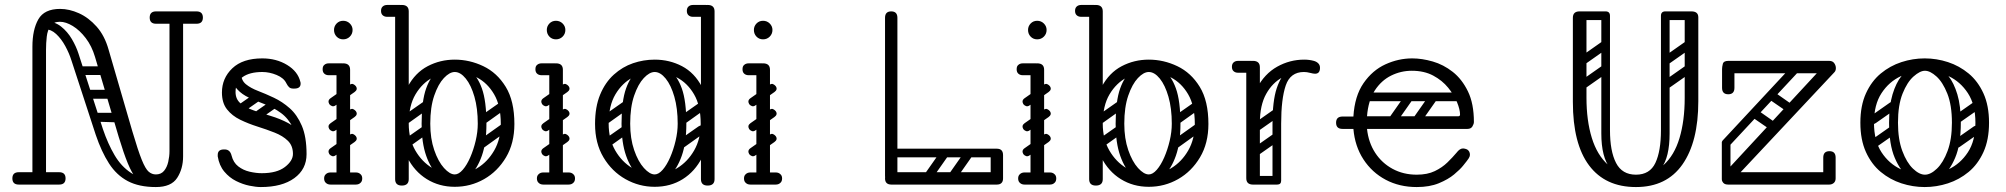

<svg xmlns="http://www.w3.org/2000/svg" viewBox="-20 -746 8109 776"><path d="M610 10Q585 10 566 2.5Q547 -5 530 -25.5Q513 -46 496.5 -86Q480 -126 460 -192L364 -516Q351 -560 326.5 -592Q302 -624 274 -641Q246 -658 222 -658Q196 -658 184 -641Q172 -624 169 -598Q166 -572 166 -545V-28Q166 -16 159 -8Q152 0 138 0Q111 0 111 -26V-557Q111 -626 135 -668Q159 -710 223 -710Q260 -710 299 -692.5Q338 -675 370.5 -638.5Q403 -602 419 -545L515 -215Q538 -137 553 -100Q568 -63 581 -52Q594 -41 610 -41Q631 -41 643 -55.5Q655 -70 660 -92Q665 -114 665 -135V-669Q665 -695 692 -695Q720 -695 720 -671V-114Q720 -64 696 -27Q672 10 610 10ZM56 0Q30 0 30 -25Q30 -50 56 -50H219Q245 -50 245 -25Q245 0 219 0ZM611 -650Q585 -650 585 -675Q585 -700 611 -700H774Q800 -700 800 -675Q800 -650 774 -650ZM356 -272Q356 -290 374 -290H468Q484 -290 484 -270Q484 -251 469 -251L374 -254Q356 -254 356 -272ZM295 -461Q295 -478 312 -478H406Q424 -478 424 -462Q424 -443 407 -443H313Q295 -443 295 -461ZM327 -366Q327 -383 344 -383H438Q455 -383 455 -364Q455 -347 438 -347H344Q327 -347 327 -366ZM162 -660Q200 -660 226.5 -639Q253 -618 270.5 -588Q288 -558 297 -530L396 -224Q416 -165 443 -119Q470 -73 510 -47Q550 -21 606 -21L610 10Q542 10 496.5 -14Q451 -38 420.5 -85.5Q390 -133 367 -201L269 -501Q260 -530 244 -559.5Q228 -589 207 -608.5Q186 -628 162 -628Z M1034 10Q1015 10 988 4.5Q961 -1 934 -14.5Q907 -28 886.5 -52.5Q866 -77 860 -114Q860 -116 860 -117.5Q860 -119 860 -120Q860 -142 885 -142H888Q910 -142 916 -117Q923 -89 943 -73.5Q963 -58 989 -52Q1015 -46 1038 -46Q1099 -46 1131.5 -71Q1164 -96 1164 -124Q1164 -157 1143.5 -177Q1123 -197 1090 -210Q1057 -223 1020.5 -234.5Q984 -246 951 -262Q918 -278 897.5 -304Q877 -330 877 -372Q877 -430 919 -470Q961 -510 1040 -510Q1097 -510 1140.5 -483.5Q1184 -457 1194 -415Q1195 -413 1195 -408Q1195 -388 1170 -388H1165Q1154 -388 1148 -394Q1142 -400 1137 -410Q1127 -431 1098 -443Q1069 -455 1040 -455Q989 -455 960.5 -434.5Q932 -414 932 -374Q932 -345 952.5 -328Q973 -311 1006 -299.5Q1039 -288 1075.5 -277Q1112 -266 1145 -248.5Q1178 -231 1198.5 -201.5Q1219 -172 1219 -123Q1219 -62 1169.5 -26Q1120 10 1034 10ZM1184 -123Q1184 -189 1165 -228Q1146 -267 1116 -289Q1086 -311 1052 -324Q1018 -337 988 -350.5Q958 -364 939 -385Q920 -406 920 -445L955 -447Q955 -421 974 -405.5Q993 -390 1023 -378.5Q1053 -367 1087 -351Q1121 -335 1151 -308.5Q1181 -282 1200 -237.5Q1219 -193 1219 -123ZM1033 -363Q1039 -356 1037 -349.5Q1035 -343 1029 -339L969 -297Q954 -287 943 -300Q933 -313 948 -325L1008 -367Q1022 -377 1033 -363ZM1104 -337Q1109 -330 1107.5 -323.5Q1106 -317 1099 -313L1039 -271Q1025 -261 1014 -274Q1003 -288 1019 -299L1079 -341Q1092 -351 1104 -337Z M1367 0Q1340 0 1340 -26V-464Q1340 -490 1367 -490Q1395 -490 1395 -464V-26Q1395 0 1367 0ZM1309 -442Q1297 -442 1290 -449Q1284 -455 1284 -466Q1284 -478 1290 -483Q1297 -490 1309 -490H1360Q1371 -490 1377 -488.5Q1383 -487 1384 -485Q1388 -481 1391 -476Q1394 -471 1394 -466Q1392 -453 1385 -449Q1381 -442 1360 -442ZM1367 -587Q1351 -587 1340.5 -598Q1330 -609 1330 -625Q1330 -640 1340.5 -651Q1351 -662 1367 -662Q1383 -662 1394 -651Q1405 -640 1405 -625Q1405 -609 1394 -598Q1383 -587 1367 -587ZM1290 -25Q1290 -36 1297 -42Q1304 -49 1316 -49H1365Q1377 -49 1384 -43Q1391 -36 1391 -25Q1391 -13 1384 -6Q1377 0 1365 0H1316Q1304 0 1297 -7Q1290 -13 1290 -25ZM1444 -25Q1444 -13 1437 -7Q1430 0 1418 0H1369Q1358 0 1350 -6Q1343 -13 1343 -25Q1343 -36 1350 -43Q1358 -49 1369 -49H1418Q1430 -49 1437 -42Q1444 -36 1444 -25ZM1336 -320Q1329 -315 1322.5 -317Q1316 -319 1311 -325Q1307 -332 1308 -338Q1309 -344 1316 -349L1393 -403Q1401 -409 1407.5 -406Q1414 -403 1418 -398Q1423 -391 1421.5 -385Q1420 -379 1413 -374ZM1336 -118Q1329 -113 1322.5 -115Q1316 -117 1311 -123Q1307 -130 1308 -136Q1309 -142 1316 -147L1393 -201Q1401 -207 1407.5 -204Q1414 -201 1418 -196Q1423 -189 1421.5 -183Q1420 -177 1413 -172ZM1336 -219Q1329 -214 1322.5 -216Q1316 -218 1311 -224Q1307 -231 1308 -237Q1309 -243 1316 -248L1393 -302Q1401 -308 1407.5 -305Q1414 -302 1418 -297Q1423 -290 1421.5 -284Q1420 -278 1413 -273Z M1818 9Q1755 9 1705 -22Q1655 -53 1626 -110Q1597 -167 1597 -245Q1597 -338 1627.5 -395Q1658 -452 1708.5 -478.5Q1759 -505 1818 -505Q1878 -505 1933.5 -478.5Q1989 -452 2024 -395Q2059 -338 2059 -245Q2059 -167 2025 -110Q1991 -53 1936.5 -22Q1882 9 1818 9ZM1818 -41Q1867 -41 1909 -66.5Q1951 -92 1977.5 -138Q2004 -184 2004 -246Q2004 -319 1977 -365Q1950 -411 1907.5 -433Q1865 -455 1818 -455Q1772 -455 1729.5 -433Q1687 -411 1659.5 -365Q1632 -319 1632 -246Q1632 -184 1658.5 -138Q1685 -92 1727.5 -66.5Q1770 -41 1818 -41ZM1604 4Q1577 4 1577 -22V-700Q1577 -726 1604 -726Q1632 -726 1632 -700V-22Q1632 4 1604 4ZM1630 -702Q1628 -689 1621 -685Q1617 -678 1596 -678H1545Q1533 -678 1526 -685Q1520 -691 1520 -702Q1520 -713 1526 -719Q1533 -726 1545 -726H1596Q1607 -726 1613 -724.5Q1619 -723 1620 -721Q1624 -717 1627 -712Q1630 -707 1630 -702ZM1905 -150Q1895 -165 1909 -174L2009 -245Q2023 -256 2033 -241Q2043 -227 2030 -217L1930 -145Q1925 -141 1917.5 -142Q1910 -143 1905 -150ZM1921 -255Q1912 -269 1925 -279L2002 -333Q2017 -343 2026 -329Q2037 -314 2023 -305L1946 -250Q1941 -246 1933.5 -247Q1926 -248 1921 -255ZM1608 -157Q1598 -172 1612 -181L1689 -235Q1704 -245 1713 -231Q1724 -216 1710 -207L1633 -152Q1627 -148 1620 -149Q1613 -150 1608 -157ZM1608 -255Q1598 -270 1612 -279L1689 -333Q1704 -343 1713 -329Q1724 -314 1710 -305L1633 -250Q1627 -246 1620 -247Q1613 -248 1608 -255ZM1815 -7Q1781 -9 1751 -36.5Q1721 -64 1702.5 -116.5Q1684 -169 1684 -245Q1684 -338 1702.5 -389Q1721 -440 1751 -460.5Q1781 -481 1815 -481L1818 -455Q1797 -455 1774 -430.5Q1751 -406 1735 -359.5Q1719 -313 1719 -246Q1719 -186 1735 -139.5Q1751 -93 1774.5 -67Q1798 -41 1818 -41ZM1815 -7 1818 -41Q1834 -41 1850.5 -60Q1867 -79 1880.5 -110Q1894 -141 1902.5 -177Q1911 -213 1911 -246Q1911 -308 1897.5 -355Q1884 -402 1862.5 -428.5Q1841 -455 1818 -455L1815 -481Q1849 -481 1879 -460.5Q1909 -440 1927.5 -389Q1946 -338 1946 -245Q1946 -169 1927.5 -116.5Q1909 -64 1879 -36.5Q1849 -9 1815 -7Z M2227 0Q2200 0 2200 -26V-464Q2200 -490 2227 -490Q2255 -490 2255 -464V-26Q2255 0 2227 0ZM2169 -442Q2157 -442 2150 -449Q2144 -455 2144 -466Q2144 -478 2150 -483Q2157 -490 2169 -490H2220Q2231 -490 2237 -488.5Q2243 -487 2244 -485Q2248 -481 2251 -476Q2254 -471 2254 -466Q2252 -453 2245 -449Q2241 -442 2220 -442ZM2227 -587Q2211 -587 2200.5 -598Q2190 -609 2190 -625Q2190 -640 2200.5 -651Q2211 -662 2227 -662Q2243 -662 2254 -651Q2265 -640 2265 -625Q2265 -609 2254 -598Q2243 -587 2227 -587ZM2150 -25Q2150 -36 2157 -42Q2164 -49 2176 -49H2225Q2237 -49 2244 -43Q2251 -36 2251 -25Q2251 -13 2244 -6Q2237 0 2225 0H2176Q2164 0 2157 -7Q2150 -13 2150 -25ZM2304 -25Q2304 -13 2297 -7Q2290 0 2278 0H2229Q2218 0 2210 -6Q2203 -13 2203 -25Q2203 -36 2210 -43Q2218 -49 2229 -49H2278Q2290 -49 2297 -42Q2304 -36 2304 -25ZM2196 -320Q2189 -315 2182.5 -317Q2176 -319 2171 -325Q2167 -332 2168 -338Q2169 -344 2176 -349L2253 -403Q2261 -409 2267.5 -406Q2274 -403 2278 -398Q2283 -391 2281.5 -385Q2280 -379 2273 -374ZM2196 -118Q2189 -113 2182.5 -115Q2176 -117 2171 -123Q2167 -130 2168 -136Q2169 -142 2176 -147L2253 -201Q2261 -207 2267.5 -204Q2274 -201 2278 -196Q2283 -189 2281.5 -183Q2280 -177 2273 -172ZM2196 -219Q2189 -214 2182.5 -216Q2176 -218 2171 -224Q2167 -231 2168 -237Q2169 -243 2176 -248L2253 -302Q2261 -308 2267.5 -305Q2274 -302 2278 -297Q2283 -290 2281.5 -284Q2280 -278 2273 -273Z M2626 9Q2563 9 2508 -22Q2453 -53 2419 -110Q2385 -167 2385 -245Q2385 -314 2405.5 -363.5Q2426 -413 2461 -444.5Q2496 -476 2538.5 -490.5Q2581 -505 2626 -505Q2686 -505 2736.5 -478.5Q2787 -452 2817 -395Q2847 -338 2847 -245Q2847 -167 2818 -110Q2789 -53 2739.5 -22Q2690 9 2626 9ZM2626 -41Q2675 -41 2717 -66.5Q2759 -92 2785.5 -138Q2812 -184 2812 -246Q2812 -319 2785 -365Q2758 -411 2715.5 -433Q2673 -455 2626 -455Q2580 -455 2537.5 -433Q2495 -411 2467.5 -365Q2440 -319 2440 -246Q2440 -184 2466.5 -138Q2493 -92 2535.5 -66.5Q2578 -41 2626 -41ZM2840 4Q2813 4 2813 -22V-700Q2813 -726 2840 -726Q2868 -726 2868 -700V-22Q2868 4 2840 4ZM2722 -157Q2713 -171 2726 -181L2803 -235Q2818 -245 2827 -231Q2838 -216 2824 -207L2747 -152Q2742 -148 2734.5 -149Q2727 -150 2722 -157ZM2729 -255Q2720 -269 2733 -279L2810 -333Q2825 -343 2834 -329Q2845 -314 2831 -305L2754 -250Q2749 -246 2741.5 -247Q2734 -248 2729 -255ZM2416 -157Q2406 -172 2420 -181L2497 -235Q2512 -245 2521 -231Q2532 -216 2518 -207L2441 -152Q2435 -148 2428 -149Q2421 -150 2416 -157ZM2416 -255Q2406 -270 2420 -279L2497 -333Q2512 -343 2521 -329Q2532 -314 2518 -305L2441 -250Q2435 -246 2428 -247Q2421 -248 2416 -255ZM2623 -7Q2589 -9 2559 -36.5Q2529 -64 2510.5 -116.5Q2492 -169 2492 -245Q2492 -338 2510.5 -389Q2529 -440 2559 -460.5Q2589 -481 2623 -481L2626 -455Q2605 -455 2582 -430.5Q2559 -406 2543 -359.5Q2527 -313 2527 -246Q2527 -186 2543 -139.5Q2559 -93 2582.5 -67Q2606 -41 2626 -41ZM2623 -7 2626 -41Q2642 -41 2658.5 -60Q2675 -79 2688.5 -110Q2702 -141 2710.5 -177Q2719 -213 2719 -246Q2719 -308 2705.5 -355Q2692 -402 2670.5 -428.5Q2649 -455 2626 -455L2623 -481Q2657 -481 2687 -460.5Q2717 -440 2735.5 -389Q2754 -338 2754 -245Q2754 -169 2735.5 -116.5Q2717 -64 2687 -36.5Q2657 -9 2623 -7ZM2866 -702Q2864 -689 2857 -685Q2853 -678 2832 -678H2781Q2769 -678 2762 -685Q2756 -691 2756 -702Q2756 -713 2762 -719Q2769 -726 2781 -726H2832Q2843 -726 2849 -724.5Q2855 -723 2856 -721Q2860 -717 2863 -712Q2866 -707 2866 -702Z M3064 0Q3037 0 3037 -26V-464Q3037 -490 3064 -490Q3092 -490 3092 -464V-26Q3092 0 3064 0ZM3006 -442Q2994 -442 2987 -449Q2981 -455 2981 -466Q2981 -478 2987 -483Q2994 -490 3006 -490H3057Q3068 -490 3074 -488.5Q3080 -487 3081 -485Q3085 -481 3088 -476Q3091 -471 3091 -466Q3089 -453 3082 -449Q3078 -442 3057 -442ZM3064 -587Q3048 -587 3037.5 -598Q3027 -609 3027 -625Q3027 -640 3037.5 -651Q3048 -662 3064 -662Q3080 -662 3091 -651Q3102 -640 3102 -625Q3102 -609 3091 -598Q3080 -587 3064 -587ZM2987 -25Q2987 -36 2994 -42Q3001 -49 3013 -49H3062Q3074 -49 3081 -43Q3088 -36 3088 -25Q3088 -13 3081 -6Q3074 0 3062 0H3013Q3001 0 2994 -7Q2987 -13 2987 -25ZM3141 -25Q3141 -13 3134 -7Q3127 0 3115 0H3066Q3055 0 3047 -6Q3040 -13 3040 -25Q3040 -36 3047 -43Q3055 -49 3066 -49H3115Q3127 -49 3134 -42Q3141 -36 3141 -25ZM3033 -320Q3026 -315 3019.5 -317Q3013 -319 3008 -325Q3004 -332 3005 -338Q3006 -344 3013 -349L3090 -403Q3098 -409 3104.5 -406Q3111 -403 3115 -398Q3120 -391 3118.5 -385Q3117 -379 3110 -374ZM3033 -118Q3026 -113 3019.5 -115Q3013 -117 3008 -123Q3004 -130 3005 -136Q3006 -142 3013 -147L3090 -201Q3098 -207 3104.5 -204Q3111 -201 3115 -196Q3120 -189 3118.5 -183Q3117 -177 3110 -172ZM3033 -219Q3026 -214 3019.5 -216Q3013 -218 3008 -224Q3004 -231 3005 -237Q3006 -243 3013 -248L3090 -302Q3098 -308 3104.5 -305Q3111 -302 3115 -297Q3120 -290 3118.5 -284Q3117 -278 3110 -273Z M3582 0Q3557 0 3557 -36V-674Q3557 -700 3582 -700Q3607 -700 3607 -674V-26Q3607 0 3582 0ZM3583 0Q3557 0 3557 -25Q3557 -50 3583 -50H4008Q4034 -50 4034 -25Q4034 0 4008 0ZM3984 -119Q3984 -145 4009 -145Q4034 -145 4034 -119V-26Q4034 0 4009 0Q3984 0 3984 -26ZM3564 -127Q3564 -145 3582 -145H4009Q4027 -145 4027 -127Q4027 -110 4008 -110H3581Q3564 -110 3564 -127ZM3808 -139Q3821 -129 3812 -116L3746 -22Q3737 -8 3721 -19Q3708 -29 3717 -42L3783 -136Q3787 -141 3794 -142.5Q3801 -144 3808 -139ZM3906 -139Q3919 -129 3910 -116L3844 -22Q3835 -8 3819 -19Q3806 -29 3815 -42L3881 -136Q3885 -141 3892 -142.5Q3899 -144 3906 -139ZM3610 -32Q3610 -49 3627 -49H3959Q3976 -49 3976 -32Q3976 -14 3960 -14H3628Q3610 -14 3610 -32ZM3610 -128Q3610 -145 3627 -145H3959Q3976 -145 3976 -128Q3976 -110 3960 -110H3628Q3610 -110 3610 -128Z M4172 0Q4145 0 4145 -26V-464Q4145 -490 4172 -490Q4200 -490 4200 -464V-26Q4200 0 4172 0ZM4114 -442Q4102 -442 4095 -449Q4089 -455 4089 -466Q4089 -478 4095 -483Q4102 -490 4114 -490H4165Q4176 -490 4182 -488.5Q4188 -487 4189 -485Q4193 -481 4196 -476Q4199 -471 4199 -466Q4197 -453 4190 -449Q4186 -442 4165 -442ZM4172 -587Q4156 -587 4145.5 -598Q4135 -609 4135 -625Q4135 -640 4145.5 -651Q4156 -662 4172 -662Q4188 -662 4199 -651Q4210 -640 4210 -625Q4210 -609 4199 -598Q4188 -587 4172 -587ZM4095 -25Q4095 -36 4102 -42Q4109 -49 4121 -49H4170Q4182 -49 4189 -43Q4196 -36 4196 -25Q4196 -13 4189 -6Q4182 0 4170 0H4121Q4109 0 4102 -7Q4095 -13 4095 -25ZM4249 -25Q4249 -13 4242 -7Q4235 0 4223 0H4174Q4163 0 4155 -6Q4148 -13 4148 -25Q4148 -36 4155 -43Q4163 -49 4174 -49H4223Q4235 -49 4242 -42Q4249 -36 4249 -25ZM4141 -320Q4134 -315 4127.5 -317Q4121 -319 4116 -325Q4112 -332 4113 -338Q4114 -344 4121 -349L4198 -403Q4206 -409 4212.5 -406Q4219 -403 4223 -398Q4228 -391 4226.5 -385Q4225 -379 4218 -374ZM4141 -118Q4134 -113 4127.5 -115Q4121 -117 4116 -123Q4112 -130 4113 -136Q4114 -142 4121 -147L4198 -201Q4206 -207 4212.5 -204Q4219 -201 4223 -196Q4228 -189 4226.5 -183Q4225 -177 4218 -172ZM4141 -219Q4134 -214 4127.5 -216Q4121 -218 4116 -224Q4112 -231 4113 -237Q4114 -243 4121 -248L4198 -302Q4206 -308 4212.5 -305Q4219 -302 4223 -297Q4228 -290 4226.5 -284Q4225 -278 4218 -273Z M4623 9Q4560 9 4510 -22Q4460 -53 4431 -110Q4402 -167 4402 -245Q4402 -338 4432.5 -395Q4463 -452 4513.5 -478.5Q4564 -505 4623 -505Q4683 -505 4738.5 -478.5Q4794 -452 4829 -395Q4864 -338 4864 -245Q4864 -167 4830 -110Q4796 -53 4741.5 -22Q4687 9 4623 9ZM4623 -41Q4672 -41 4714 -66.5Q4756 -92 4782.5 -138Q4809 -184 4809 -246Q4809 -319 4782 -365Q4755 -411 4712.5 -433Q4670 -455 4623 -455Q4577 -455 4534.5 -433Q4492 -411 4464.5 -365Q4437 -319 4437 -246Q4437 -184 4463.5 -138Q4490 -92 4532.5 -66.5Q4575 -41 4623 -41ZM4409 4Q4382 4 4382 -22V-700Q4382 -726 4409 -726Q4437 -726 4437 -700V-22Q4437 4 4409 4ZM4435 -702Q4433 -689 4426 -685Q4422 -678 4401 -678H4350Q4338 -678 4331 -685Q4325 -691 4325 -702Q4325 -713 4331 -719Q4338 -726 4350 -726H4401Q4412 -726 4418 -724.5Q4424 -723 4425 -721Q4429 -717 4432 -712Q4435 -707 4435 -702ZM4710 -150Q4700 -165 4714 -174L4814 -245Q4828 -256 4838 -241Q4848 -227 4835 -217L4735 -145Q4730 -141 4722.5 -142Q4715 -143 4710 -150ZM4726 -255Q4717 -269 4730 -279L4807 -333Q4822 -343 4831 -329Q4842 -314 4828 -305L4751 -250Q4746 -246 4738.5 -247Q4731 -248 4726 -255ZM4413 -157Q4403 -172 4417 -181L4494 -235Q4509 -245 4518 -231Q4529 -216 4515 -207L4438 -152Q4432 -148 4425 -149Q4418 -150 4413 -157ZM4413 -255Q4403 -270 4417 -279L4494 -333Q4509 -343 4518 -329Q4529 -314 4515 -305L4438 -250Q4432 -246 4425 -247Q4418 -248 4413 -255ZM4620 -7Q4586 -9 4556 -36.5Q4526 -64 4507.5 -116.5Q4489 -169 4489 -245Q4489 -338 4507.5 -389Q4526 -440 4556 -460.5Q4586 -481 4620 -481L4623 -455Q4602 -455 4579 -430.5Q4556 -406 4540 -359.5Q4524 -313 4524 -246Q4524 -186 4540 -139.5Q4556 -93 4579.5 -67Q4603 -41 4623 -41ZM4620 -7 4623 -41Q4639 -41 4655.5 -60Q4672 -79 4685.5 -110Q4699 -141 4707.5 -177Q4716 -213 4716 -246Q4716 -308 4702.5 -355Q4689 -402 4667.5 -428.5Q4646 -455 4623 -455L4620 -481Q4654 -481 4684 -460.5Q4714 -440 4732.5 -389Q4751 -338 4751 -245Q4751 -169 4732.5 -116.5Q4714 -64 4684 -36.5Q4654 -9 4620 -7Z M5029 -240Q5029 -331 5060 -389.5Q5091 -448 5142 -476.5Q5193 -505 5251 -505Q5272 -505 5290 -500Q5301 -497 5308 -490Q5315 -483 5315 -472Q5315 -448 5295 -448Q5288 -448 5275 -451.5Q5262 -455 5250 -455Q5204 -455 5163.5 -433.5Q5123 -412 5097.5 -366.5Q5072 -321 5072 -249ZM5044 0Q5017 0 5017 -26V-474Q5017 -500 5044 -500Q5072 -500 5072 -474V-26Q5072 0 5044 0ZM5069 -476Q5069 -470 5065.5 -465.5Q5062 -461 5060 -459Q5057 -456 5051.5 -454Q5046 -452 5035 -452H4984Q4972 -452 4965 -459Q4959 -465 4959 -476Q4959 -487 4965 -493Q4972 -500 4984 -500H5035Q5046 -500 5052 -498.5Q5058 -497 5059 -495Q5063 -491 5066 -486Q5069 -481 5069 -476ZM5139 0Q5123 0 5123 -16V-245Q5123 -338 5140 -389Q5157 -440 5185 -460.5Q5213 -481 5247 -481L5250 -455Q5195 -455 5176.5 -400.5Q5158 -346 5158 -246V-16Q5158 0 5142 0ZM5026 -17Q5026 -35 5044 -35H5140Q5158 -35 5158 -17Q5158 0 5139 0H5043Q5026 0 5026 -17ZM5072 -221Q5057 -210 5048 -224Q5044 -229 5043.5 -236Q5043 -243 5051 -249L5128 -303Q5143 -313 5153 -299Q5157 -293 5156.5 -286.5Q5156 -280 5149 -275ZM5070 -122Q5055 -111 5046 -125Q5042 -130 5041.5 -137Q5041 -144 5049 -150L5126 -204Q5141 -214 5151 -200Q5155 -194 5154.5 -187.5Q5154 -181 5147 -176Z M5706 10Q5636 10 5580.5 -19.5Q5525 -49 5490.5 -102Q5456 -155 5450 -225H5406Q5380 -225 5380 -250Q5380 -275 5406 -275H5450Q5455 -358 5491 -410Q5527 -462 5579.5 -486Q5632 -510 5688 -510Q5727 -510 5770.5 -497.5Q5814 -485 5851.5 -455.5Q5889 -426 5913 -376.5Q5937 -327 5937 -253Q5937 -245 5931 -235Q5925 -225 5911 -225H5505Q5511 -170 5538 -128.5Q5565 -87 5608.5 -63.5Q5652 -40 5706 -40Q5749 -40 5779 -54.5Q5809 -69 5830 -89.5Q5851 -110 5867 -129Q5873 -137 5879.5 -141.5Q5886 -146 5893 -146Q5897 -146 5902.5 -144.5Q5908 -143 5911 -141Q5921 -134 5921 -120Q5921 -114 5916 -106Q5911 -98 5893 -76Q5881 -61 5857 -41Q5833 -21 5795.5 -5.5Q5758 10 5706 10ZM5505 -276H5873Q5881 -276 5881 -283Q5881 -303 5869 -332.5Q5857 -362 5833 -391.5Q5809 -421 5772.5 -440.5Q5736 -460 5686 -460Q5642 -460 5602.5 -440.5Q5563 -421 5536.5 -380.5Q5510 -340 5505 -276ZM5791 -372H5894V-337H5791ZM5685 -366Q5698 -356 5689 -343L5623 -249Q5614 -235 5598 -246Q5585 -256 5594 -269L5660 -363Q5664 -368 5671 -369.5Q5678 -371 5685 -366ZM5783 -366Q5796 -356 5787 -343L5721 -249Q5712 -235 5696 -246Q5683 -256 5692 -269L5758 -363Q5762 -368 5769 -369.5Q5776 -371 5783 -366ZM5487 -259Q5487 -276 5504 -276H5836Q5853 -276 5853 -259Q5853 -241 5837 -241H5505Q5487 -241 5487 -259ZM5487 -355Q5487 -372 5504 -372H5836Q5853 -372 5853 -355Q5853 -337 5837 -337H5505Q5487 -337 5487 -355Z M6592 10Q6468 10 6402.5 -77.5Q6337 -165 6337 -334V-674Q6337 -700 6364 -700Q6392 -700 6392 -676V-351Q6392 -259 6413.5 -189Q6435 -119 6479.5 -79.5Q6524 -40 6592 -40Q6660 -40 6703.5 -79Q6747 -118 6768 -188Q6789 -258 6789 -350V-674Q6789 -700 6816 -700Q6844 -700 6844 -676V-337Q6844 -173 6780 -81.5Q6716 10 6592 10ZM6592 -40Q6648 -40 6670.5 -87.5Q6693 -135 6693 -220V-315H6728V-207Q6728 -110 6694 -65.5Q6660 -21 6581 -21ZM6592 -40 6603 -21Q6524 -21 6488 -65.5Q6452 -110 6452 -207V-315H6487V-220Q6487 -135 6511.5 -87.5Q6536 -40 6592 -40ZM6348 -682Q6348 -700 6366 -700H6469Q6487 -700 6487 -682Q6487 -665 6468 -665H6365Q6348 -665 6348 -682ZM6469 -554Q6452 -554 6452 -571V-681Q6452 -698 6469 -698Q6487 -698 6487 -682V-572Q6487 -554 6469 -554ZM6834 -682Q6834 -665 6817 -665H6712Q6693 -665 6693 -682Q6693 -700 6711 -700H6816Q6834 -700 6834 -682ZM6711 -554Q6693 -554 6693 -572V-682Q6693 -698 6711 -698Q6728 -698 6728 -681V-571Q6728 -554 6711 -554ZM6481 -478Q6486 -471 6484.5 -464Q6483 -457 6478 -453L6384 -387Q6371 -378 6361 -391Q6350 -407 6364 -416L6458 -482Q6471 -491 6481 -478ZM6481 -576Q6486 -569 6484.5 -562Q6483 -555 6478 -551L6384 -485Q6371 -476 6361 -489Q6350 -505 6364 -514L6458 -580Q6471 -589 6481 -576ZM6374 -280Q6356 -280 6356 -298V-630Q6356 -646 6374 -646Q6391 -646 6391 -629V-297Q6391 -280 6374 -280ZM6470 -280Q6452 -280 6452 -298V-630Q6452 -646 6470 -646Q6487 -646 6487 -629V-297Q6487 -280 6470 -280ZM6818 -478Q6823 -471 6821.5 -464Q6820 -457 6815 -453L6721 -387Q6708 -378 6698 -391Q6687 -407 6701 -416L6795 -482Q6808 -491 6818 -478ZM6818 -576Q6823 -569 6821.5 -562Q6820 -555 6815 -551L6721 -485Q6708 -476 6698 -489Q6687 -505 6701 -514L6795 -580Q6808 -589 6818 -576ZM6711 -280Q6693 -280 6693 -298V-630Q6693 -646 6711 -646Q6728 -646 6728 -629V-297Q6728 -280 6711 -280ZM6807 -280Q6789 -280 6789 -298V-630Q6789 -646 6807 -646Q6824 -646 6824 -629V-297Q6824 -280 6807 -280Z M6965 0Q6951 0 6945 -7Q6939 -14 6939 -23Q6939 -36 6948 -45L7323 -450H6990V-391Q6990 -365 6965 -365Q6940 -365 6940 -391V-467Q6940 -475 6943 -487.5Q6946 -500 6965 -500H7373Q7387 -500 7393.5 -490.5Q7400 -481 7400 -471Q7400 -460 7394 -454L7015 -50H7349V-109Q7349 -135 7374 -135Q7399 -135 7399 -109V-25Q7399 -13 7391.5 -6.5Q7384 0 7373 0ZM6946 -157Q6940 -163 6939 -168.5Q6938 -174 6945 -181L7216 -472Q7227 -484 7240 -473Q7253 -461 7242 -449L6971 -158Q6967 -153 6960 -152Q6953 -151 6946 -157ZM6957 -184Q6974 -184 6974 -167V-24Q6974 -5 6957 -5Q6939 -5 6939 -23V-166Q6939 -184 6957 -184ZM7065 -270Q7051 -281 7060 -295Q7064 -300 7070.5 -302.5Q7077 -305 7085 -300L7162 -246Q7176 -235 7167 -222Q7162 -215 7156 -213Q7150 -211 7142 -217ZM7134 -342Q7120 -353 7129 -367Q7133 -372 7139.5 -374.5Q7146 -377 7154 -372L7231 -318Q7245 -307 7236 -294Q7231 -287 7225 -285Q7219 -283 7211 -289Z M7759 10Q7711 10 7665 -5Q7619 -20 7581.5 -51Q7544 -82 7521.5 -131.5Q7499 -181 7499 -250Q7499 -319 7521.5 -368.5Q7544 -418 7581.5 -449Q7619 -480 7665 -495Q7711 -510 7759 -510Q7807 -510 7853 -495Q7899 -480 7936.5 -449Q7974 -418 7996.5 -368.5Q8019 -319 8019 -250Q8019 -181 7996.5 -131.5Q7974 -82 7936.5 -51Q7899 -20 7853 -5Q7807 10 7759 10ZM7759 -40Q7809 -40 7856 -62Q7903 -84 7933.5 -130.5Q7964 -177 7964 -250Q7964 -323 7933.5 -369.5Q7903 -416 7856 -438Q7809 -460 7759 -460Q7710 -460 7662.5 -438Q7615 -416 7584.5 -369.5Q7554 -323 7554 -250Q7554 -177 7584.5 -130.5Q7615 -84 7662.5 -62Q7710 -40 7759 -40ZM7760 -4Q7729 -4 7695 -29Q7661 -54 7638 -108Q7615 -162 7615 -250Q7615 -318 7629 -364.5Q7643 -411 7665 -438.5Q7687 -466 7712.5 -478Q7738 -490 7760 -490V-460Q7740 -460 7714 -437Q7688 -414 7669.5 -367.5Q7651 -321 7651 -250Q7651 -183 7668.5 -136Q7686 -89 7711.5 -64.5Q7737 -40 7760 -40ZM7760 -4V-40Q7783 -40 7808.5 -64.5Q7834 -89 7851.5 -136Q7869 -183 7869 -250Q7869 -321 7850.5 -367.5Q7832 -414 7806.5 -437Q7781 -460 7760 -460V-490Q7783 -490 7808 -478Q7833 -466 7855 -438.5Q7877 -411 7891 -364.5Q7905 -318 7905 -250Q7905 -162 7882 -108Q7859 -54 7825.5 -29Q7792 -4 7760 -4ZM7562 -249Q7547 -238 7538 -252Q7534 -257 7533.5 -264Q7533 -271 7541 -277L7618 -331Q7633 -341 7643 -327Q7647 -321 7646.5 -314.5Q7646 -308 7639 -303ZM7564 -152Q7549 -141 7540 -155Q7536 -160 7535.5 -167Q7535 -174 7543 -180L7620 -234Q7635 -244 7645 -230Q7649 -224 7648.5 -217.5Q7648 -211 7641 -206ZM7898 -249Q7883 -238 7874 -252Q7870 -257 7869.5 -264Q7869 -271 7877 -277L7954 -331Q7969 -341 7979 -327Q7983 -321 7982.5 -314.5Q7982 -308 7975 -303ZM7900 -152Q7885 -141 7876 -155Q7872 -160 7871.5 -167Q7871 -174 7879 -180L7956 -234Q7971 -244 7981 -230Q7985 -224 7984.5 -217.5Q7984 -211 7977 -206Z"/></svg>

Font: Nsibidi Libre Uzo
Style: Regular
Weight: 400
Designer: Oluwaseun Badejo
Version: Version 1.021